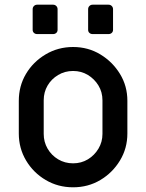

<svg xmlns="http://www.w3.org/2000/svg" viewBox="-20 -784 623 817"><path d="M291 13Q227 13 174.5 -18Q122 -49 91 -101Q60 -153 60 -216V-355Q60 -418 90.5 -469.5Q121 -521 174 -552.5Q227 -584 291 -584Q355 -584 407 -552.5Q459 -521 490.5 -469.5Q522 -418 522 -355V-216Q522 -153 490.5 -101Q459 -49 407 -18Q355 13 291 13ZM291 -89Q326 -89 354 -106Q382 -123 399 -151.5Q416 -180 416 -214V-357Q416 -392 399 -420Q382 -448 354 -465Q326 -482 291 -482Q256 -482 227.5 -465Q199 -448 182.5 -420Q166 -392 166 -357V-214Q166 -180 182.5 -151.5Q199 -123 227.5 -106Q256 -89 291 -89ZM374 -639Q366 -639 360.5 -644Q355 -649 355 -657V-745Q355 -753 360.5 -758.5Q366 -764 374 -764H442Q450 -764 455.5 -758.5Q461 -753 461 -745V-657Q461 -649 455.5 -644Q450 -639 442 -639ZM138 -639Q130 -639 124.5 -644Q119 -649 119 -657V-745Q119 -753 124.5 -758.5Q130 -764 138 -764H206Q214 -764 219.5 -758.5Q225 -753 225 -745V-657Q225 -649 219.5 -644Q214 -639 206 -639Z"/></svg>

Font: Miriam Libre SemiBold
Style: Regular
Weight: 600
Version: Version 2.000